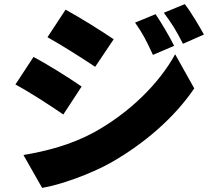

<svg xmlns="http://www.w3.org/2000/svg" viewBox="-20 -849 1040 934"><path d="M737 -780 637 -739C676 -684 692 -651 724 -582L827 -626C805 -671 767 -735 737 -780ZM879 -829 777 -787C816 -734 835 -705 870 -636L972 -681C948 -724 912 -786 879 -829ZM299 -802 211 -668C281 -629 383 -564 443 -524L533 -658C476 -697 369 -764 299 -802ZM94 -95 185 65C271 51 418 -1 520 -58C686 -153 829 -278 925 -419L832 -585C753 -441 609 -300 437 -205C324 -144 207 -114 94 -95ZM143 -572 55 -438C126 -400 227 -334 288 -292L377 -428C321 -467 215 -534 143 -572Z"/></svg>

Font: Noto Sans T Chinese Black
Style: Bold
Weight: 900
Designer: Ryoko NISHIZUKA (kana & ideographs); Paul D. Hunt (Latin, Greek & Cyrillic); Wenlong ZHANG (bopomofo); Sandoll Communica
Foundry: Adobe Systems Incorporated
Version: Version 1.000;PS 1;hotconv 1.0.78;makeotf.lib2.5.61930